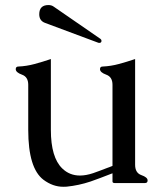

<svg xmlns="http://www.w3.org/2000/svg" viewBox="-20 -715 645 750"><path d="M364.3 -547.9 156.2 -625.5Q133.3 -633.8 133.3 -659.2Q133.3 -695.3 169.4 -695.3Q181.2 -695.3 189.9 -689L372.6 -563Q376.5 -559.6 376.5 -555.7Q376.5 -547.4 367.7 -547.4Q365.2 -547.4 364.3 -547.9ZM507.8 -71.3Q507.8 -39.6 532.2 -31Q556.6 -22.5 556.6 -10.3Q556.6 0 546.4 0H427.7Q419.4 0 419.4 -6.3V-38.1Q392.6 -27.8 371.8 -19.8Q351.1 -11.7 333.5 -5.9Q288.1 9.3 240.2 14.2Q233.4 14.6 227.1 14.6Q186.5 14.6 149.9 -12.7Q90.3 -57.6 90.3 -207.5V-383.8Q90.3 -414.6 65.9 -423.3Q41.5 -432.1 41.5 -444.8Q41.5 -455.1 51.8 -455.1Q84 -456.5 115.5 -465.1Q147 -473.6 178.7 -484.4V-207.5Q178.7 -100.1 223.1 -57.1Q251.5 -29.3 292.5 -29.3Q315.9 -29.3 343.8 -38.6Q354 -42 370.6 -48.3Q387.2 -54.7 398.9 -59.1Q401.4 -60.1 407 -62Q412.6 -64 419.4 -66.9V-383.8Q419.4 -414.6 395 -423.3Q370.6 -432.1 370.6 -444.8Q370.6 -455.1 380.9 -455.1Q413.1 -456.5 444.6 -465.1Q476.1 -473.6 507.8 -484.4Z"/></svg>

Font: Caudex
Style: Regular
Weight: 400
Version: Version 1.01